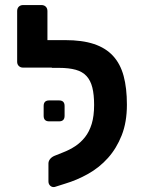

<svg xmlns="http://www.w3.org/2000/svg" viewBox="-20 -730 570 761"><path d="M197 11Q187 13 179.5 6.5Q172 0 172 -11V-82Q172 -91 178 -99Q184 -107 195 -112L230 -126Q256 -136 278 -150.5Q300 -165 317 -186.5Q334 -208 343.5 -239Q353 -270 353 -314Q353 -355 346 -383Q339 -411 323 -428.5Q307 -446 280 -453.5Q253 -461 214 -461H187Q185 -461 185 -462H72Q61 -462 54.5 -468.5Q48 -475 48 -485V-686Q48 -697 54.5 -703.5Q61 -710 72 -710H144Q155 -710 161.5 -703.5Q168 -697 168 -686V-571H238Q306 -571 352.5 -555.5Q399 -540 428 -508.5Q457 -477 470 -429Q483 -381 483 -315Q483 -246 462.5 -194Q442 -142 408 -104Q374 -66 329.5 -41Q285 -16 238 -2ZM175 -249Q153 -249 153 -271V-310Q153 -332 175 -332H214Q236 -332 236 -310V-271Q236 -249 214 -249Z"/></svg>

Font: Fz Rubik Med
Style: Regular
Weight: 500
Designer: Hubert and Fischer
Foundry: Hubert and Fischer
Version: Vit hóa bi FontZin.com